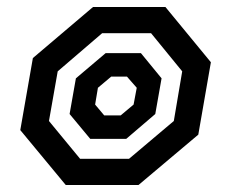

<svg xmlns="http://www.w3.org/2000/svg" viewBox="-20 -554 651 549"><path d="M38 -182 74 -388 246 -534H453L583 -376L547 -169L376 -25H168ZM349 -100 477 -208 501 -350 412 -459H272L145 -350L120 -208L209 -100ZM179 -228 197 -330 282 -402H383L442 -330L424 -228L341 -157H238ZM325 -224 362 -255 371 -303 343 -335H298L260 -303L252 -255L278 -224Z"/></svg>

Font: Chakra Petch Medium
Style: Italic
Weight: 500
Italic angle: -10°
Designer: Katatrad Aksorn Co.,Ltd.
Foundry: Cadson Demak Co.,Ltd.
Version: Version 1.000; ttfautohint (v1.6)